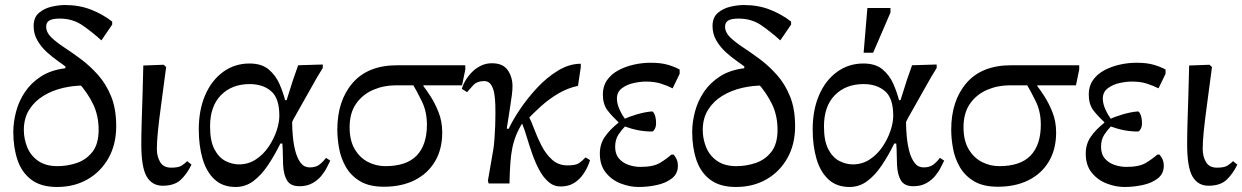

<svg xmlns="http://www.w3.org/2000/svg" viewBox="-20 -731 4950 765"><path d="M207 14Q144 14 105.5 -14.5Q67 -43 50 -93Q33 -143 33 -205Q33 -244 44 -286Q55 -328 79.5 -364.5Q104 -401 143.5 -426.5Q183 -452 240 -459L244 -481L320 -390Q276 -391 232.5 -381Q189 -371 153.5 -349.5Q118 -328 96.5 -294Q75 -260 75 -213Q75 -178 88.5 -144.5Q102 -111 132 -90Q162 -69 209 -69Q248 -69 285.5 -81.5Q323 -94 348 -125.5Q373 -157 373 -214Q373 -269 352 -314Q331 -359 291 -404L251 -458Q235 -471 212 -487Q189 -503 166.5 -523.5Q144 -544 129 -570Q114 -596 114 -627Q114 -662 135.5 -680Q157 -698 186 -704.5Q215 -711 239 -711Q296 -711 343 -692.5Q390 -674 427 -645V-633L384 -570Q349 -602 309.5 -629.5Q270 -657 218 -657Q190 -657 177 -649.5Q164 -642 164 -625Q164 -602 184 -582.5Q204 -563 236 -542Q268 -521 303.5 -494.5Q339 -468 371 -432Q403 -396 423 -346.5Q443 -297 443 -228Q443 -156 412.5 -101.5Q382 -47 329 -16.5Q276 14 207 14Z M628 9Q586 9 564.5 -27.5Q543 -64 543 -157Q543 -192 544.5 -244Q546 -296 548 -355.5Q550 -415 551 -470L632 -473L642 -464Q630 -372 621.5 -309.5Q613 -247 609 -206Q605 -165 605 -137Q605 -108 618 -85.5Q631 -63 662 -63Q691 -63 703.5 -71Q716 -79 726 -89L743 -75Q725 -38 700 -14.5Q675 9 628 9Z M919 14Q867 14 834.5 -16.5Q802 -47 787 -99Q772 -151 772 -215Q772 -293 797.5 -352Q823 -411 869 -444.5Q915 -478 974 -478Q1023 -478 1051 -454Q1079 -430 1093.5 -396.5Q1108 -363 1116 -332H1122Q1137 -381 1147.5 -412.5Q1158 -444 1168 -471L1266 -474V-460L1244 -424Q1200 -345 1172 -296.5Q1144 -248 1144 -244Q1144 -217 1147 -185.5Q1150 -154 1157.5 -126.5Q1165 -99 1178.5 -81.5Q1192 -64 1214 -64Q1238 -64 1252.5 -75Q1267 -86 1279 -102L1296 -91Q1291 -81 1282.5 -64Q1274 -47 1260 -30Q1246 -13 1224.5 -1Q1203 11 1173 11Q1138 11 1124 -11.5Q1110 -34 1108 -74Q1107 -93 1107 -113.5Q1107 -134 1105 -159H1097Q1074 -112 1047.5 -72.5Q1021 -33 989.5 -9.5Q958 14 919 14ZM932 -76Q969 -76 999 -95.5Q1029 -115 1050 -146Q1071 -177 1082 -210Q1093 -243 1093 -270Q1093 -340 1060 -368Q1027 -396 975 -396Q904 -396 860.5 -352Q817 -308 817 -227Q817 -169 834.5 -136Q852 -103 878.5 -89.5Q905 -76 932 -76Z M1510 13Q1451 13 1414.5 -9Q1378 -31 1358 -66Q1338 -101 1331 -140.5Q1324 -180 1324 -214Q1324 -330 1385 -400.5Q1446 -471 1563 -471H1834V-454L1821 -391H1556Q1509 -391 1467 -373Q1425 -355 1399 -318Q1373 -281 1373 -224Q1373 -171 1393.5 -136.5Q1414 -102 1446.5 -85.5Q1479 -69 1515 -69Q1600 -69 1640.5 -111.5Q1681 -154 1681 -234Q1681 -286 1661 -327Q1641 -368 1623 -398L1667 -401V-388Q1678 -374 1695.5 -347Q1713 -320 1727.5 -283.5Q1742 -247 1742 -203Q1742 -136 1713 -87.5Q1684 -39 1632 -13Q1580 13 1510 13Z M2010 0H1927L1924 -11L1946 -138Q1948 -151 1950 -176Q1952 -201 1953 -228.5Q1954 -256 1954 -278Q1954 -292 1953.5 -314Q1953 -336 1949.5 -357.5Q1946 -379 1936.5 -393.5Q1927 -408 1909 -408Q1881 -408 1865.5 -391.5Q1850 -375 1841 -364L1820 -377Q1826 -397 1837.5 -415Q1849 -433 1864.5 -447.5Q1880 -462 1899 -470.5Q1918 -479 1940 -479Q1984 -479 2003 -451.5Q2022 -424 2022 -387Q2022 -373 2019.5 -353Q2017 -333 2012 -301Q2007 -269 1999 -218H2007Q2022 -251 2051.5 -295Q2081 -339 2119.5 -380.5Q2158 -422 2203 -449.5Q2248 -477 2294 -477V-463L2283 -389Q2241 -380 2204 -358Q2167 -336 2136.5 -308.5Q2106 -281 2083 -257L2064 -245Q2047 -218 2037 -193.5Q2027 -169 2021.5 -142.5Q2016 -116 2013.5 -82Q2011 -48 2010 0ZM2214 12Q2186 12 2165 -6.5Q2144 -25 2128.5 -54Q2113 -83 2101 -117Q2089 -151 2079.5 -183Q2070 -215 2061 -237H2049L2086 -269Q2097 -248 2109 -215.5Q2121 -183 2138 -150Q2155 -117 2180 -94.5Q2205 -72 2241 -72Q2274 -72 2287 -81Q2300 -90 2313 -104L2331 -93Q2322 -64 2306 -40Q2290 -16 2267.5 -2Q2245 12 2214 12Z M2524 14Q2489 14 2453 0Q2417 -14 2393.5 -43.5Q2370 -73 2370 -119Q2370 -156 2389 -184.5Q2408 -213 2444 -242V-249L2466 -256Q2483 -265 2516.5 -275Q2550 -285 2578 -287Q2583 -287 2588.5 -274Q2594 -261 2594 -239Q2594 -226 2588.5 -216.5Q2583 -207 2578 -207Q2550 -207 2523.5 -212Q2497 -217 2470 -227Q2457 -214 2444 -194.5Q2431 -175 2431 -146Q2431 -117 2446 -99.5Q2461 -82 2484.5 -74Q2508 -66 2532 -66Q2583 -66 2609.5 -82Q2636 -98 2655 -115H2664Q2672 -106 2676.5 -95Q2681 -84 2681 -71Q2681 -39 2657.5 -20.5Q2634 -2 2598 6Q2562 14 2524 14ZM2474 -253 2452 -237Q2418 -268 2400 -292Q2382 -316 2382 -355Q2382 -388 2399 -412Q2416 -436 2444 -451Q2472 -466 2505.5 -473.5Q2539 -481 2572 -481Q2613 -481 2640.5 -473Q2668 -465 2688 -454V-437L2660 -379Q2638 -390 2613 -398Q2588 -406 2553 -406Q2531 -406 2504 -400Q2477 -394 2457.5 -379Q2438 -364 2438 -338Q2438 -317 2449.5 -292.5Q2461 -268 2474 -253Z M2912 14Q2849 14 2810.5 -14.5Q2772 -43 2755 -93Q2738 -143 2738 -205Q2738 -244 2749 -286Q2760 -328 2784.5 -364.5Q2809 -401 2848.5 -426.5Q2888 -452 2945 -459L2949 -481L3025 -390Q2981 -391 2937.5 -381Q2894 -371 2858.5 -349.5Q2823 -328 2801.5 -294Q2780 -260 2780 -213Q2780 -178 2793.5 -144.5Q2807 -111 2837 -90Q2867 -69 2914 -69Q2953 -69 2990.5 -81.5Q3028 -94 3053 -125.5Q3078 -157 3078 -214Q3078 -269 3057 -314Q3036 -359 2996 -404L2956 -458Q2940 -471 2917 -487Q2894 -503 2871.5 -523.5Q2849 -544 2834 -570Q2819 -596 2819 -627Q2819 -662 2840.5 -680Q2862 -698 2891 -704.5Q2920 -711 2944 -711Q3001 -711 3048 -692.5Q3095 -674 3132 -645V-633L3089 -570Q3054 -602 3014.5 -629.5Q2975 -657 2923 -657Q2895 -657 2882 -649.5Q2869 -642 2869 -625Q2869 -602 2889 -582.5Q2909 -563 2941 -542Q2973 -521 3008.5 -494.5Q3044 -468 3076 -432Q3108 -396 3128 -346.5Q3148 -297 3148 -228Q3148 -156 3117.5 -101.5Q3087 -47 3034 -16.5Q2981 14 2912 14Z M3365 14Q3313 14 3280.5 -16.5Q3248 -47 3233 -99Q3218 -151 3218 -215Q3218 -293 3243.5 -352Q3269 -411 3315 -444.5Q3361 -478 3420 -478Q3469 -478 3497 -454Q3525 -430 3539.5 -396.5Q3554 -363 3562 -332H3568Q3583 -381 3593.5 -412.5Q3604 -444 3614 -471L3712 -474V-460L3690 -424Q3646 -345 3618 -296.5Q3590 -248 3590 -244Q3590 -217 3593 -185.5Q3596 -154 3603.5 -126.5Q3611 -99 3624.5 -81.5Q3638 -64 3660 -64Q3684 -64 3698.5 -75Q3713 -86 3725 -102L3742 -91Q3737 -81 3728.5 -64Q3720 -47 3706 -30Q3692 -13 3670.5 -1Q3649 11 3619 11Q3584 11 3570 -11.5Q3556 -34 3554 -74Q3553 -93 3553 -113.5Q3553 -134 3551 -159H3543Q3520 -112 3493.5 -72.5Q3467 -33 3435.5 -9.5Q3404 14 3365 14ZM3378 -76Q3415 -76 3445 -95.5Q3475 -115 3496 -146Q3517 -177 3528 -210Q3539 -243 3539 -270Q3539 -340 3506 -368Q3473 -396 3421 -396Q3350 -396 3306.5 -352Q3263 -308 3263 -227Q3263 -169 3280.5 -136Q3298 -103 3324.5 -89.5Q3351 -76 3378 -76ZM3459 -521H3421L3436 -699H3528V-681Z M3956 13Q3897 13 3860.5 -9Q3824 -31 3804 -66Q3784 -101 3777 -140.5Q3770 -180 3770 -214Q3770 -330 3831 -400.5Q3892 -471 4009 -471H4280V-454L4267 -391H4002Q3955 -391 3913 -373Q3871 -355 3845 -318Q3819 -281 3819 -224Q3819 -171 3839.5 -136.5Q3860 -102 3892.5 -85.5Q3925 -69 3961 -69Q4046 -69 4086.5 -111.5Q4127 -154 4127 -234Q4127 -286 4107 -327Q4087 -368 4069 -398L4113 -401V-388Q4124 -374 4141.5 -347Q4159 -320 4173.5 -283.5Q4188 -247 4188 -203Q4188 -136 4159 -87.5Q4130 -39 4078 -13Q4026 13 3956 13Z M4460 14Q4425 14 4389 0Q4353 -14 4329.5 -43.5Q4306 -73 4306 -119Q4306 -156 4325 -184.5Q4344 -213 4380 -242V-249L4402 -256Q4419 -265 4452.5 -275Q4486 -285 4514 -287Q4519 -287 4524.5 -274Q4530 -261 4530 -239Q4530 -226 4524.5 -216.5Q4519 -207 4514 -207Q4486 -207 4459.5 -212Q4433 -217 4406 -227Q4393 -214 4380 -194.5Q4367 -175 4367 -146Q4367 -117 4382 -99.5Q4397 -82 4420.5 -74Q4444 -66 4468 -66Q4519 -66 4545.5 -82Q4572 -98 4591 -115H4600Q4608 -106 4612.5 -95Q4617 -84 4617 -71Q4617 -39 4593.5 -20.5Q4570 -2 4534 6Q4498 14 4460 14ZM4410 -253 4388 -237Q4354 -268 4336 -292Q4318 -316 4318 -355Q4318 -388 4335 -412Q4352 -436 4380 -451Q4408 -466 4441.5 -473.5Q4475 -481 4508 -481Q4549 -481 4576.5 -473Q4604 -465 4624 -454V-437L4596 -379Q4574 -390 4549 -398Q4524 -406 4489 -406Q4467 -406 4440 -400Q4413 -394 4393.5 -379Q4374 -364 4374 -338Q4374 -317 4385.5 -292.5Q4397 -268 4410 -253Z M4795 9Q4753 9 4731.5 -27.5Q4710 -64 4710 -157Q4710 -192 4711.5 -244Q4713 -296 4715 -355.5Q4717 -415 4718 -470L4799 -473L4809 -464Q4797 -372 4788.5 -309.5Q4780 -247 4776 -206Q4772 -165 4772 -137Q4772 -108 4785 -85.5Q4798 -63 4829 -63Q4858 -63 4870.5 -71Q4883 -79 4893 -89L4910 -75Q4892 -38 4867 -14.5Q4842 9 4795 9Z"/></svg>

Font: STIX Two Text
Style: Regular
Weight: 400
Designer: Ross Mills, John Hudson & Paul Hanslow, Tiro Typeworks Ltd; with prior portions MicroPress Inc., and Coen Hoffman.
Foundry: Tiro Typeworks Ltd
Version: Version 2.13 b171